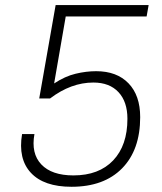

<svg xmlns="http://www.w3.org/2000/svg" viewBox="-20 -713 626 743"><path d="M256.8 9.8Q149.9 9.8 99.6 -44.2Q49.3 -98.1 65.4 -194.3H113.3Q99.6 -119.1 139.9 -76.7Q180.2 -34.2 264.2 -34.2Q362.8 -34.2 418 -92.3Q473.1 -150.4 473.1 -253.4Q473.1 -319.3 438.5 -356.4Q403.8 -393.6 341.3 -393.6Q254.9 -393.6 173.8 -332H131.8L195.3 -693.4H555.2L547.4 -649.4H234.4L189.9 -392.6L189.5 -390.1Q231.9 -418 272.7 -427.7Q313.5 -437.5 352.1 -437.5Q432.1 -437.5 477.3 -390.6Q522.5 -343.8 522.5 -259.8Q522.5 -132.8 452.4 -61.5Q382.3 9.8 256.8 9.8Z"/></svg>

Font: Cascadia Code ExtraLight
Style: Italic
Weight: 200
Italic angle: -10°
Monospace: yes
Designer: Aaron Bell
Foundry: Saja Typeworks
Version: Version 2404.023; ttfautohint (v1.8.4)